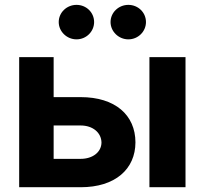

<svg xmlns="http://www.w3.org/2000/svg" viewBox="-20 -785 858 805"><path d="M60.4 0H318.2C462.7 0 547.6 -75.6 547.9 -188.2C547.6 -302.9 462.7 -377.8 318.2 -377.8H204.9V-545.5H60.4ZM204.9 -119V-258.9H318.2C369 -258.9 404.8 -229 405.5 -187.1C404.8 -147.4 369 -119 318.2 -119ZM226.2 -692.5C226.2 -653.1 259.9 -620 300.8 -620C342 -620 374.6 -653.1 374.6 -692.5C374.6 -732.6 342 -764.6 300.8 -764.6C259.9 -764.6 226.2 -732.6 226.2 -692.5ZM443.5 -692.5C443.5 -653.1 477.3 -620 518.1 -620C559.3 -620 592 -653.1 592 -692.5C592 -732.6 559.3 -764.6 518.1 -764.6C477.3 -764.6 443.5 -732.6 443.5 -692.5ZM606.5 0H757.8V-545.5H606.5Z"/></svg>

Font: Margiela Sans
Style: Bold
Weight: 700
Designer: Stefan Endress, Andreas Faust
Version: Version 1.100;FEAKit 1.0